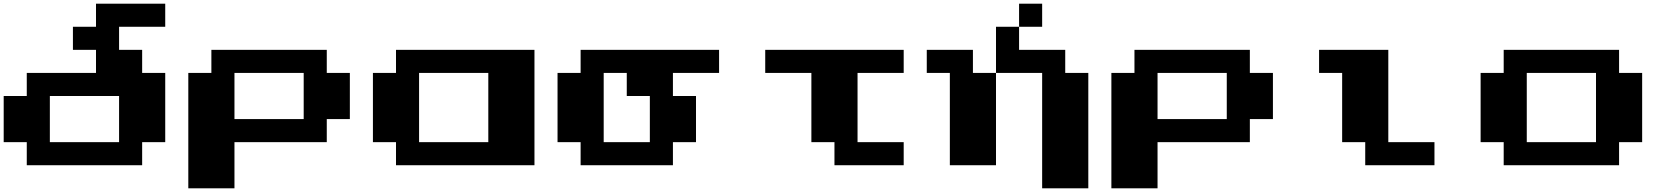

<svg xmlns="http://www.w3.org/2000/svg" viewBox="-20 -1020 9040 1040"><path d="M125 -125V-250H0V-500H125V-625H500V-750H375V-875H500V-1000H875V-875H625V-750H750V-625H875V-250H750V-125ZM250 -250H625V-500H250Z M1000 0V-625H1125V-750H1750V-625H1875V-375H1750V-250H1250V0ZM1250 -375H1625V-625H1250Z M2125 -125V-250H2000V-625H2125V-750H2875V-125ZM2250 -250H2625V-625H2250Z M3125 -125V-250H3000V-625H3125V-750H3875V-625H3625V-500H3750V-250H3625V-125ZM3250 -250H3500V-500H3375V-625H3250Z M4500 -125V-250H4375V-625H4125V-750H4875V-625H4625V-250H4875V-125Z M5625 -875H5500V-1000H5625ZM5875 -625V0H5625V-625H5375V-875H5500V-750H5750V-625ZM5250 -625H5375V-125H5125V-625H5000V-750H5250Z M6000 0V-625H6125V-750H6750V-625H6875V-375H6750V-250H6250V0ZM6250 -375H6625V-625H6250Z M7375 -125V-250H7250V-625H7125V-750H7500V-250H7750V-125Z M8125 -125V-250H8000V-625H8125V-750H8750V-625H8875V-250H8750V-125ZM8250 -250H8625V-625H8250Z"/></svg>

Font: Press Start 2P
Style: Regular
Weight: 400
Designer: CodeMan38
Foundry: CodeMan38
Version: Version 3.000